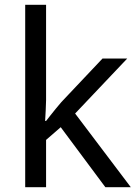

<svg xmlns="http://www.w3.org/2000/svg" viewBox="-20 -780 574 800"><path d="M172 -760V-363Q172 -347 170.5 -321Q169 -295 168 -276H172Q178 -284 190 -299Q202 -314 214.5 -329.5Q227 -345 236 -355L407 -536H510L293 -307L525 0H419L233 -250L172 -197V0H85V-760Z"/></svg>

Font: Noto IKEA Arabic
Style: Regular
Weight: 400
Designer: Monotype Design Team
Foundry: Monotype Imaging Inc.
Version: Version 1.200